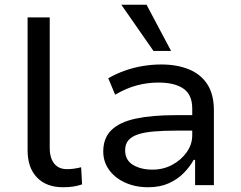

<svg xmlns="http://www.w3.org/2000/svg" viewBox="-20 -778 1013 807"><path d="M245 9Q175 9 135.5 -32Q96 -73 96 -146V-705H189V-156Q189 -128 197.5 -108Q206 -88 222 -77.5Q238 -67 261 -67Q276 -67 290.5 -69Q305 -71 321 -75L325 -3Q307 3 288.5 6Q270 9 245 9Z M603 9Q549 9 506 -10.5Q463 -30 438.5 -64Q414 -98 414 -141Q414 -198 448.5 -231.5Q483 -265 551 -279.5Q619 -294 719 -294H803V-229H725Q669 -229 627.5 -225.5Q586 -222 559.5 -213Q533 -204 519.5 -188Q506 -172 506 -146Q506 -105 539 -85Q572 -65 621 -65Q666 -65 703.5 -85Q741 -105 764.5 -138Q788 -171 788 -209V-322Q788 -380 751 -405.5Q714 -431 646 -431Q601 -431 556.5 -419.5Q512 -408 464 -380L435 -449Q468 -468 504.5 -481Q541 -494 580 -500.5Q619 -507 658 -507Q723 -507 773 -487Q823 -467 851 -424.5Q879 -382 879 -314V0H800V-106H794Q778 -77 752 -50.5Q726 -24 689 -7.5Q652 9 603 9ZM625 -564 490 -758H596L699 -564Z"/></svg>

Font: Nunito Sans 6pt
Style: Regular
Weight: 400
Version: Version 3.101;gftools[0.9.27]